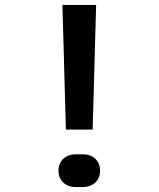

<svg xmlns="http://www.w3.org/2000/svg" viewBox="-20 -750 640 775"><path d="M246 -227H354L368 -730H232ZM285 5H314C356 5 384 -22 384 -61C384 -100 357 -127 315 -127H285C244 -127 216 -100 216 -61C216 -22 244 5 285 5Z"/></svg>

Font: JetBrains Mono
Style: Bold
Weight: 558
Monospace: yes
Designer: Philipp Nurullin, Konstantin Bulenkov
Foundry: JetBrains
Version: Version 2.305